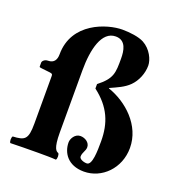

<svg xmlns="http://www.w3.org/2000/svg" viewBox="-128 -807 871 927"><g transform="rotate(20 307.5 -344.0)"><path d="M100 -126C100 -44 84 -35 23 -32C17 -26 17 -4 23 2C65 1 110 0 165 0C201 0 234 0 257 2C263 -4 263 -26 257 -32C246 -36 230 -44 230 -128V-447C230 -555 254 -656 326 -656C379 -656 386 -604 386 -564C386 -491 386 -461 319 -409V-386C403 -322 432 -249 432 -156C432 -105 431 -32 403 -32C385 -32 364 -41 364 -53C364 -75 379 -86 379 -106C379 -130 354 -146 330 -146C302 -146 286 -116 286 -98C286 -45 320 10 403 10C495 10 574 -68 574 -173C574 -289 477 -376 380 -409V-411C415 -427 450 -441 476 -467C504 -495 521 -537 521 -577C521 -607 499 -655 456 -678C430 -692 384 -698 345 -698C267 -698 100 -646 100 -482C100 -455 89 -434 58 -434C41 -434 30 -422 30 -414V-394C30 -390 35 -390 41 -389L85 -384C99 -382 100 -380 100 -368Z"/></g></svg>

Font: Libertinus Serif
Style: Bold
Weight: 700
Designer: Philipp H. Poll, Khaled Hosny
Foundry: Caleb Maclennan
Version: Version 7.050;RELEASE